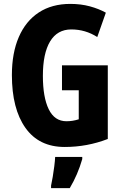

<svg xmlns="http://www.w3.org/2000/svg" viewBox="-20 -744 623 985"><path d="M298 -409H533V-31Q427 10 312 10Q180 10 110.5 -88Q41 -186 41 -359Q41 -472 76.5 -554Q112 -636 179 -680Q246 -724 341 -724Q395 -724 441 -711.5Q487 -699 523 -679L479 -554Q418 -593 346 -593Q274 -593 237 -531.5Q200 -470 200 -355Q200 -245 230 -183.5Q260 -122 321 -122Q353 -122 384 -132V-281H298ZM402 72Q379 152 338 221H242V208Q246 190 250.5 163.5Q255 137 258.5 109Q262 81 263 61H402Z"/></svg>

Font: Noto Sans Myanmar UI ExtraCondensed ExtraBold
Style: Regular
Weight: 800
Width: 2
Designer: Monotype Design Team
Foundry: Monotype Imaging Inc.
Version: Version 2.103; ttfautohint (v1.8.4.7-5d5b)